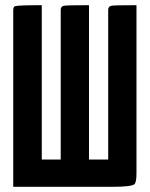

<svg xmlns="http://www.w3.org/2000/svg" viewBox="-20 -720 577 740"><path d="M31 -680Q31 -694 38 -696Q49 -700 141 -700V-105H214V-680Q214 -681 214 -682Q214 -696 227.5 -698Q241 -700 323 -700V-105H397V-680Q397 -681 397 -682Q397 -696 410.5 -698Q424 -700 506 -700V-52Q506 -17 498 -10Q487 0 410 0Q405 0 394 0H31Z"/></svg>

Font: Yanone Kaffeesatz Bold
Style: Regular
Weight: 700
Designer: Yanone (Cyrillic: Daniel Pouzeot)
Foundry: Yanone
Version: Version 1.003;PS 001.003;hotconv 1.0.88;makeotf.lib2.5.64775